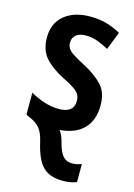

<svg xmlns="http://www.w3.org/2000/svg" viewBox="-120 -616 641 918"><g transform="rotate(15 200.0 -156.5)"><path d="M286 240Q237 240 207.5 222.5Q178 205 161 171Q144 137 133 88Q122 41 103.5 21Q85 1 59 -10Q51 -13 45.5 -16Q40 -19 36 -22V-130Q65 -112 103 -99.5Q141 -87 178 -87Q252 -87 252 -147Q252 -163 245 -176.5Q238 -190 217.5 -204Q197 -218 158 -237Q100 -267 67.5 -304Q35 -341 35 -404Q35 -474 83 -513.5Q131 -553 211 -553Q253 -553 289.5 -543Q326 -533 362 -513L327 -424Q299 -440 271 -450Q243 -460 213 -460Q182 -460 165 -446Q148 -432 148 -408Q148 -392 155.5 -379.5Q163 -367 183.5 -354Q204 -341 242 -321Q299 -291 333 -255Q367 -219 367 -155Q367 -81 326 -39Q285 3 208 9Q216 19 222 33Q228 47 232 63Q244 110 261 129Q278 148 307 148Q321 148 332.5 145Q344 142 353 139V228Q342 233 324 236.5Q306 240 286 240Z"/></g></svg>

Font: Noto Sans Condensed SemiBold
Style: Regular
Weight: 600
Width: 3
Designer: Monotype Design Team
Foundry: Monotype Imaging Inc.
Version: Version 2.013; ttfautohint (v1.8.4.7-5d5b)